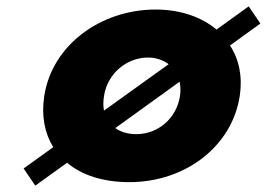

<svg xmlns="http://www.w3.org/2000/svg" viewBox="-20 -558 839 604"><path d="M408.8 -136C381.8 -136 359.9 -143 342.7 -155L545.1 -301C547.9 -287 548.6 -272 546.2 -256C535.5 -186 477.8 -136 408.8 -136ZM307.2 -256C318 -327 378.7 -377 445.7 -377C470.7 -377 493.5 -369 510.5 -356L307.1 -210C304.3 -224 304.6 -239 307.2 -256ZM799.1 -484 762.3 -538 661.2 -465C613.3 -505 546.8 -528 469.8 -528C296.8 -528 143.7 -416 119.2 -256C109.7 -194 120.3 -139 147.5 -95L54.3 -28L91 26L191 -46C237.1 -7 304.7 15 386.7 15C563.7 15 710 -98 734.2 -256C743.5 -317 731.9 -372 703.5 -415Z"/></svg>

Font: Sztylet
Style: BdObl
Weight: 700
Foundry: Cannot Into Space Fonts, PlusOne Fonts
Version: Version 0.12